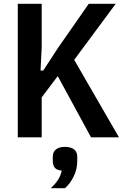

<svg xmlns="http://www.w3.org/2000/svg" viewBox="-20 -718 654 1004"><path d="M282 -320 198 -209V0H73V-698H198V-470L192 -349H206L285 -470L444 -698H585L368 -405L602 0H456ZM320 50Q350 50 367 63Q384 76 384 102V122Q384 167 365.5 204.5Q347 242 320 266H246Q269 244 283 223Q297 202 303 174Q277 172 266.5 159Q256 146 256 122V102Q256 76 273 63Q290 50 320 50Z"/></svg>

Font: IBM Plex Sans Cond SmBld
Style: Regular
Weight: 600
Width: 3
Designer: Mike Abbink, Paul van der Laan, Pieter van Rosmalen
Foundry: Bold Monday
Version: Version 1.3